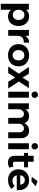

<svg xmlns="http://www.w3.org/2000/svg" viewBox="1973 -2787 1008 4994"><g transform="rotate(90 2477.0 -290.0)"><path d="M403 -542Q479 -542 535.5 -507.5Q592 -473 624 -411Q656 -349 656 -266Q656 -185 625 -124Q594 -63 538 -29Q482 5 406 5Q336 5 286 -27.5Q236 -60 209 -121.5Q182 -183 182 -266Q182 -352 208.5 -414Q235 -476 284.5 -509Q334 -542 403 -542ZM367 -422Q328 -422 297.5 -402.5Q267 -383 250 -349Q233 -315 233 -270Q233 -225 250 -190.5Q267 -156 297.5 -137Q328 -118 367 -118Q407 -118 437 -137Q467 -156 483.5 -190.5Q500 -225 500 -270Q500 -314 483.5 -348.5Q467 -383 437 -402.5Q407 -422 367 -422ZM79 -537H233V194H79Z M1090 -404Q1036 -409 995.5 -391Q955 -373 933.5 -339Q912 -305 912 -258L873 -265Q873 -353 899.5 -415Q926 -477 975 -510Q1024 -543 1090 -543ZM758 -537H912V0H758Z M1417 -542Q1503 -542 1568 -508Q1633 -474 1669 -412.5Q1705 -351 1705 -269Q1705 -187 1669 -125Q1633 -63 1568 -29Q1503 5 1417 5Q1331 5 1265.5 -29Q1200 -63 1164 -125Q1128 -187 1128 -269Q1128 -351 1164 -412.5Q1200 -474 1265.5 -508Q1331 -542 1417 -542ZM1417 -419Q1377 -419 1346.5 -400Q1316 -381 1299 -346.5Q1282 -312 1282 -267Q1282 -222 1299 -187.5Q1316 -153 1346.5 -133.5Q1377 -114 1417 -114Q1457 -114 1487 -133.5Q1517 -153 1534 -187.5Q1551 -222 1551 -267Q1551 -312 1534 -346.5Q1517 -381 1487 -400Q1457 -419 1417 -419Z M1723 -537H1899L1998 -371L2103 -537H2271L2100 -275L2283 0H2106L1998 -179L1880 0H1710L1896 -275Z M2366 -537H2520V0H2366ZM2443 -774Q2480 -774 2503.5 -750Q2527 -726 2527 -690Q2527 -654 2503.5 -630Q2480 -606 2443 -606Q2408 -606 2384 -630Q2360 -654 2360 -690Q2360 -726 2384 -750Q2408 -774 2443 -774Z M3045 -294Q3045 -347 3017.5 -377.5Q2990 -408 2942 -408Q2886 -406 2854 -366Q2822 -326 2822 -265H2783Q2783 -359 2810 -420.5Q2837 -482 2886.5 -512.5Q2936 -543 3004 -543Q3064 -543 3107.5 -517.5Q3151 -492 3174.5 -446Q3198 -400 3198 -337V0H3045ZM3421 -294Q3421 -347 3393 -377.5Q3365 -408 3317 -408Q3262 -406 3230 -366Q3198 -326 3198 -265H3159Q3159 -359 3186 -420.5Q3213 -482 3262.5 -512.5Q3312 -543 3380 -543Q3440 -543 3483.5 -517.5Q3527 -492 3550.5 -446Q3574 -400 3574 -337V0H3421ZM2668 -537H2822V0H2668Z M3707 -537H3861V0H3707ZM3784 -774Q3821 -774 3844.5 -750Q3868 -726 3868 -690Q3868 -654 3844.5 -630Q3821 -606 3784 -606Q3749 -606 3725 -630Q3701 -654 3701 -690Q3701 -726 3725 -750Q3749 -774 3784 -774Z M4186 -183Q4186 -147 4200 -132.5Q4214 -118 4238 -119Q4253 -119 4271 -124Q4289 -129 4310 -139L4342 -31Q4312 -13 4276 -3Q4240 7 4202 7Q4154 7 4115.5 -11Q4077 -29 4055 -66Q4033 -103 4033 -158V-662H4186ZM3958 -514H4332V-411H3958Z M4782 -312Q4781 -349 4766.5 -375.5Q4752 -402 4725 -417Q4698 -432 4663 -432Q4624 -432 4595 -412Q4566 -392 4550 -357Q4534 -322 4534 -276Q4534 -224 4552 -187Q4570 -150 4603 -130Q4636 -110 4679 -110Q4757 -110 4815 -168L4896 -88Q4856 -43 4797.5 -19Q4739 5 4666 5Q4580 5 4517 -29Q4454 -63 4419.5 -124.5Q4385 -186 4385 -267Q4385 -350 4420 -411.5Q4455 -473 4517.5 -507Q4580 -541 4662 -542Q4757 -542 4817.5 -502.5Q4878 -463 4905.5 -391.5Q4933 -320 4926 -222H4512V-312ZM4692 -764 4828 -711 4692 -603 4580 -613Z"/></g></svg>

Font: Alexandria SemiBold
Style: Regular
Weight: 600
Designer: Mohamed Gaber
Foundry: Kief Type Foundry
Version: Version 5.100